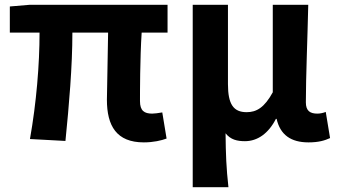

<svg xmlns="http://www.w3.org/2000/svg" viewBox="-20 -580 1409 801"><path d="M580 14C620 14 654 6 675 -2L657 -111C639 -108 625 -106 615 -106C582 -106 564 -118 564 -158C564 -191 564 -337 571 -444H679V-560H104L21 -553V-444H145C145 -312 132 -152 105 0L253 8C268 -141 282 -303 282 -444H431C430 -342 426 -204 426 -164C426 -55 466 14 580 14Z M784 201H933C924 120 922 66 921 -24C942 3 970 9 1002 9C1054 9 1100 -23 1131 -84H1134C1149 -18 1193 14 1267 14C1310 14 1335 6 1357 -4L1339 -113C1326 -108 1314 -106 1304 -106C1274 -106 1256 -117 1256 -153C1256 -258 1263 -423 1266 -560H1118V-195C1083 -131 1050 -112 1009 -112C954 -112 931 -145 931 -229V-560H784Z"/></svg>

Font: Noto Sans Mono CJK SC
Style: Bold
Weight: 700
Designer: Ryoko NISHIZUKA 西塚涼子 (kana, bopomofo & ideographs); Paul D. Hunt (Latin, Greek & Cyrillic); Sandoll Communications 산돌커뮤니
Foundry: Adobe
Version: Version 2.004;hotconv 1.0.118;makeotfexe 2.5.65603